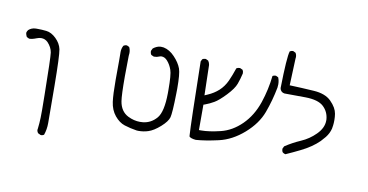

<svg xmlns="http://www.w3.org/2000/svg" viewBox="-72 -692 2144 1120"><g transform="rotate(10 1000.0 -132.0)"><path d="M216.3 236.8Q217.8 237.3 220 237.3Q222.2 237.3 225.1 236.8Q231.4 235.8 236.8 231.9Q248.5 198.7 248.5 161.1L247.1 -60.1Q245.6 -237.8 238.3 -274.9Q231 -308.6 202.9 -335.9Q174.8 -363.3 144.5 -366.7Q117.7 -369.6 93.3 -369.6Q87.4 -369.6 81.5 -369.6Q56.6 -368.7 39.1 -353Q32.7 -345.2 30.8 -335Q32.7 -322.8 38.6 -312L52.2 -305.2Q53.7 -304.7 54.7 -304.7Q71.8 -304.7 97.2 -314.9Q110.8 -320.3 123.5 -320.3Q145.5 -320.3 162.1 -304.2Q187 -277.8 191.9 -247.1Q196.3 -217.8 199.2 1.5Q200.2 71.3 200.2 92.3Q200.2 127.4 199.7 137.2Q198.7 170.9 194.8 203.1Q193.8 207.5 193.8 209.2Q193.8 210.9 193.8 212.9Q193.8 214.8 194.8 217.8Q196.8 224.1 201.2 229.5Z M592.8 -268.6 592.3 -155.8Q592.3 -69.8 598.1 -26.4Q604.5 21 631.3 53.7Q658.2 86.4 690.4 96.7Q725.6 107.9 764.2 113.8Q769.5 114.3 774.4 114.3Q805.2 114.3 832 105.5Q863.3 95.7 901.4 62Q938.5 28.8 945.3 3.4Q948.7 -9.3 951.2 -45.7Q953.6 -82 954.6 -137.7Q955.1 -153.3 955.1 -167.5Q955.1 -255.4 944.8 -284.7Q932.6 -318.4 901.4 -351.1Q871.1 -383.3 835.4 -390.6Q828.1 -391.6 822.8 -391.6Q817.4 -391.6 814 -391.6Q793.5 -389.2 773.4 -373.5L766.1 -358.9Q765.6 -357.4 765.6 -356.4Q765.6 -344.2 771.5 -335.4L785.6 -328.6Q788.6 -328.1 791.5 -328.1Q806.2 -328.1 817.9 -333.5Q825.7 -336.9 832.5 -336.9Q851.6 -336.9 867.2 -319.3Q885.7 -298.8 896 -269Q905.8 -242.2 905.8 -150.4Q905.8 -141.1 905.8 -131.8Q904.8 -21.5 872.6 16.6Q839.8 54.7 792.5 60.1Q783.7 61 774.4 61Q738.3 61 703.1 43.5Q657.2 20.5 647.5 -38.6Q641.6 -74.7 641.6 -186.5Q641.6 -238.3 643.1 -306.6Q644.5 -316.4 644.5 -323.2Q644.5 -342.8 636.7 -358.4L623.5 -364.7Q622.1 -365.2 618.9 -365.2Q615.7 -365.2 610.8 -363.8Q606 -362.3 602.1 -359.4Q592.3 -341.3 592.3 -320.3Q592.3 -318.4 592.5 -310.5Q592.8 -302.7 592.8 -268.6Z M1531.2 -293.9Q1531.2 -316.4 1523.4 -335L1510.3 -341.3Q1508.8 -341.8 1506.8 -341.8Q1504.9 -341.8 1502 -341.3Q1495.1 -340.3 1489.3 -336.9Q1480.5 -254.9 1454.1 -176.3Q1425.8 -93.3 1370.6 -38.8Q1315.4 15.6 1248.3 32Q1181.2 48.3 1134.8 48.3H1121.6V-102.1L1130.4 -105Q1156.7 -114.7 1182.1 -129.4Q1207.5 -144 1247.1 -185.5Q1286.6 -227.1 1297.6 -257.3Q1308.6 -287.6 1315.9 -319.3Q1316.4 -321.3 1316.4 -323.2Q1316.4 -334.5 1311 -342.3L1296.4 -349.1Q1294.9 -349.6 1293.9 -349.6Q1282.2 -349.6 1273.9 -344.2Q1258.8 -299.3 1243.7 -266.1Q1226.6 -229.5 1199.5 -204.8Q1172.4 -180.2 1136.2 -164.6L1118.2 -156.7L1113.8 -335.9Q1112.3 -348.6 1104.5 -359.9L1090.3 -366.7Q1088.9 -367.2 1087.9 -367.2Q1076.7 -367.2 1068.8 -361.8L1062 -347.7Q1068.8 26.9 1073.2 85L1073.7 93.3Q1075.2 98.6 1086.4 102.5Q1096.7 106.4 1113.3 107.9Q1168.9 104 1246.3 86.4Q1323.7 68.8 1392.6 8.5Q1461.4 -51.8 1488 -123.8Q1514.6 -195.8 1529.8 -274.9Q1531.2 -284.7 1531.2 -293.9Z M1884.8 -95.2Q1886.2 -102.5 1887.9 -115.2Q1889.6 -127.9 1889.6 -146.5Q1889.6 -165 1886.7 -182.9Q1883.8 -200.7 1874 -217.8Q1863.3 -236.3 1845.2 -254.4Q1810.5 -289.1 1742.2 -293.5Q1668.5 -298.3 1597.7 -300.8L1604 -459Q1605 -463.9 1605 -468.8Q1605 -482.9 1598.1 -493.7L1584.5 -500.5Q1583 -501 1581.8 -501Q1580.6 -501 1578.6 -500.7Q1576.7 -500.5 1574.7 -500.2Q1572.8 -500 1570.8 -499Q1566.9 -498 1563.5 -495.6Q1551.8 -460.9 1548.3 -275.4Q1549.8 -264.6 1557.1 -257.3Q1564.5 -250 1575.2 -248.5Q1631.3 -248.5 1700.7 -247.6Q1775.9 -246.6 1807.9 -216.8Q1839.8 -187 1843.3 -141.6Q1843.3 -138.2 1843.3 -134.8Q1843.3 -91.3 1803.7 -51.8Q1766.6 -14.6 1718.3 6.3Q1669.9 27.3 1627.4 55.7L1620.6 69.8Q1620.1 71.3 1620.1 72.3Q1620.1 84.5 1626.5 92.3Q1633.8 97.7 1642.6 99.6Q1684.6 81.1 1725.1 61Q1791 28.8 1832.5 -12.2Q1845.7 -25.9 1857.9 -41Q1877.9 -66.4 1884.8 -95.2Z"/></g></svg>

Font: NaikaiFont
Style: ExtraLight
Weight: 200
Version: Version 1.89